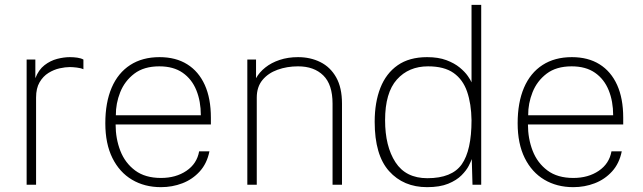

<svg xmlns="http://www.w3.org/2000/svg" viewBox="-20 -763 2654 793"><path d="M90 0V-517H126V-440Q139.5 -475 163.8 -493.8Q188 -512.5 216 -519.8Q244 -527 268.5 -527Q284 -527 299.5 -524.8Q315 -522.5 324.5 -517V-477Q314 -482 296.8 -484Q279.5 -486 268.5 -486Q250 -486 226.2 -480.8Q202.5 -475.5 180.2 -461.8Q158 -448 143.5 -423.2Q129 -398.5 129 -360V0Z M457.5 -249Q457.5 -190.5 477 -140.2Q496.5 -90 538 -59Q579.5 -28 645 -28Q706.5 -28 750 -57.5Q793.5 -87 802.5 -138H845Q835 -88 805 -55Q775 -22 733.2 -6Q691.5 10 645 10Q577 10 525.2 -20.8Q473.5 -51.5 444.2 -110.5Q415 -169.5 415 -254Q415 -339.5 441.2 -400.8Q467.5 -462 517.8 -494.5Q568 -527 639 -527Q706 -527 753.2 -497.5Q800.5 -468 825.8 -412.2Q851 -356.5 851 -277V-249ZM458.5 -287H809.5Q809.5 -344.5 791 -390.2Q772.5 -436 734.5 -462.5Q696.5 -489 638 -489Q574.5 -489 534.8 -458.8Q495 -428.5 476.5 -382Q458 -335.5 458.5 -287Z M1001.5 0V-517H1037.5V-440Q1051 -464.5 1075.8 -484.2Q1100.5 -504 1135 -515.5Q1169.5 -527 1211 -527Q1262 -527 1303.2 -506.5Q1344.5 -486 1368.5 -443.5Q1392.5 -401 1392.5 -335V0H1353.5V-335Q1353.5 -414 1315.2 -451.5Q1277 -489 1211 -489Q1165.5 -489 1126.5 -475Q1087.5 -461 1064 -432.5Q1040.5 -404 1040.5 -360V0Z M1744 10Q1646.5 10 1587 -56.2Q1527.5 -122.5 1527.5 -260Q1527.5 -340 1551 -400Q1574.5 -460 1622.5 -493.5Q1670.5 -527 1744 -527Q1790.5 -527 1823.8 -514.5Q1857 -502 1878.8 -484Q1900.5 -466 1912.2 -449Q1924 -432 1927.5 -423V-743H1967.5V0H1931.5L1928.5 -106Q1925.5 -97 1916 -78.2Q1906.5 -59.5 1886.2 -39Q1866 -18.5 1831.2 -4.2Q1796.5 10 1744 10ZM1745 -27Q1846.5 -27 1887 -84.2Q1927.5 -141.5 1927.5 -266.5Q1926.5 -334.5 1909.2 -384.5Q1892 -434.5 1853.2 -461.8Q1814.5 -489 1748 -489Q1668 -489 1619.2 -434.5Q1570.5 -380 1570.5 -266.5Q1570.5 -159 1613.2 -93Q1656 -27 1745 -27Z M2160.5 -249Q2160.5 -190.5 2180 -140.2Q2199.5 -90 2241 -59Q2282.5 -28 2348 -28Q2409.5 -28 2453 -57.5Q2496.5 -87 2505.5 -138H2548Q2538 -88 2508 -55Q2478 -22 2436.2 -6Q2394.5 10 2348 10Q2280 10 2228.2 -20.8Q2176.5 -51.5 2147.2 -110.5Q2118 -169.5 2118 -254Q2118 -339.5 2144.2 -400.8Q2170.5 -462 2220.8 -494.5Q2271 -527 2342 -527Q2409 -527 2456.2 -497.5Q2503.5 -468 2528.8 -412.2Q2554 -356.5 2554 -277V-249ZM2161.5 -287H2512.5Q2512.5 -344.5 2494 -390.2Q2475.5 -436 2437.5 -462.5Q2399.5 -489 2341 -489Q2277.5 -489 2237.8 -458.8Q2198 -428.5 2179.5 -382Q2161 -335.5 2161.5 -287Z"/></svg>

Font: Public Sans Thin
Style: Regular
Weight: 100
Designer: The Public Sans project authors (U.S. Web Design System). Libre Franklin designed by Pablo Impallari and Rodrigo Fuenzal
Version: Version 1.008